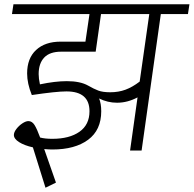

<svg xmlns="http://www.w3.org/2000/svg" viewBox="-20 -705 907 899"><path d="M860 -639H733L643 0H589L624 -249Q577 -224 528 -224Q484 -224 444 -244Q454 -220 454 -184Q454 -96 392.5 -50.5Q331 -5 225 -5Q211 -5 187 -7L242 150L193 174L134 -15Q94 -24 69.5 -39.5Q45 -55 45 -73Q45 -86 57 -101.5Q69 -117 85 -127.5Q101 -138 113 -138Q130 -138 141.5 -120Q153 -102 168 -61Q191 -55 225 -55Q305 -55 352 -88Q399 -121 399 -184Q399 -277 291 -277Q244 -277 129 -260Q107 -314 107 -361Q107 -432 149 -471Q191 -510 264 -510H380L399 -639H36L43 -685H867ZM679 -639H453L428 -463H266Q213 -463 187 -435.5Q161 -408 161 -358Q161 -337 167 -310Q238 -325 293 -325Q356 -325 393 -304Q419 -289 440 -281Q461 -273 496 -273Q535 -273 567.5 -285Q600 -297 634 -323Z"/></svg>

Font: FiraGO Light
Style: Italic
Weight: 300
Italic angle: -8°
Designer: bBox Type GmbH
Foundry: bBox Type GmbH
Version: Version 1.001